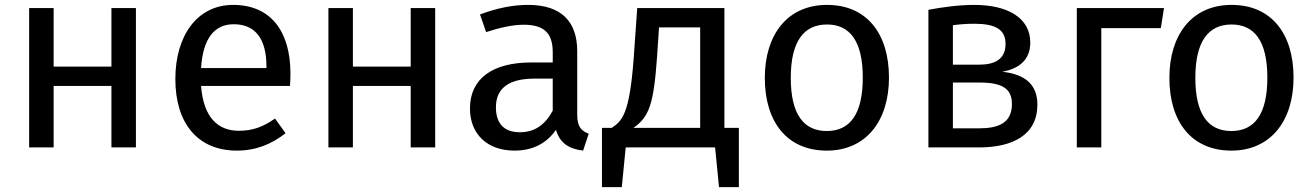

<svg xmlns="http://www.w3.org/2000/svg" viewBox="-20 -602 5364 784"><path d="M435 0H535V-569H435V-330H199V-569H99V0H199V-251H435Z M1166 -301C1166 -475 1085 -582 932 -582C785 -582 696 -456 696 -279C696 -98 788 13 947 13C1026 13 1090 -14 1146 -58L1103 -118C1053 -83 1011 -68 955 -68C873 -68 811 -119 801 -251H1164C1165 -264 1166 -282 1166 -301ZM1068 -324H801C809 -450 859 -503 934 -503C1024 -503 1068 -442 1068 -330Z M1657 0H1757V-569H1657V-330H1421V-569H1321V0H1421V-251H1657Z M2337 -133V-393C2337 -512 2274 -582 2137 -582C2073 -582 2010 -569 1940 -543L1965 -471C2023 -490 2076 -501 2118 -501C2197 -501 2237 -471 2237 -389V-347H2150C1991 -347 1899 -281 1899 -159C1899 -57 1967 13 2081 13C2150 13 2210 -13 2250 -72C2267 -16 2304 6 2361 13L2384 -56C2355 -67 2337 -83 2337 -133ZM2103 -62C2039 -62 2005 -97 2005 -164C2005 -242 2058 -281 2163 -281H2237V-150C2205 -91 2162 -62 2103 -62Z M2938 -80V-569H2582L2567 -357C2550 -135 2520 -108 2478 -80H2438V162H2519L2535 0H2900L2916 162H2997V-80ZM2839 -80H2567C2630 -125 2649 -173 2663 -370L2671 -490H2839Z M3357 -582C3195 -582 3103 -460 3103 -284C3103 -104 3194 13 3356 13C3517 13 3610 -109 3610 -285C3610 -465 3519 -582 3357 -582ZM3357 -502C3451 -502 3503 -433 3503 -285C3503 -136 3451 -67 3356 -67C3261 -67 3209 -136 3209 -284C3209 -433 3262 -502 3357 -502Z M4072 -309C4147 -322 4187 -363 4187 -428C4187 -529 4095 -582 3958 -582C3896 -582 3830 -573 3771 -562V0H3977C4114 0 4216 -50 4216 -175C4216 -254 4169 -299 4072 -309ZM3959 -505C4042 -505 4086 -483 4086 -423C4086 -359 4041 -338 3978 -338H3871V-499C3900 -503 3926 -505 3959 -505ZM3977 -78H3871V-265H3979C4076 -265 4112 -238 4112 -177C4112 -96 4051 -78 3977 -78Z M4477 0V-487H4720L4733 -569H4377V0Z M5009 -582C4847 -582 4755 -460 4755 -284C4755 -104 4846 13 5008 13C5169 13 5262 -109 5262 -285C5262 -465 5171 -582 5009 -582ZM5009 -502C5103 -502 5155 -433 5155 -285C5155 -136 5103 -67 5008 -67C4913 -67 4861 -136 4861 -284C4861 -433 4914 -502 5009 -502Z"/></svg>

Font: Glow Sans SC Normal Medium
Style: Regular
Weight: 600
Designer: Ryoko NISHIZUKA (kana, bopomofo & ideographs); Paul D. Hunt (Latin, Greek & Cyrillic); Sandoll Communications, Soo-young
Version: Version 0.93